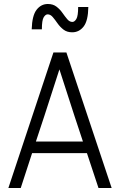

<svg xmlns="http://www.w3.org/2000/svg" viewBox="-20 -943 602 963"><path d="M474 0 416 -175H141L84 0H22L248 -680H313L540 0ZM203 -363 160 -233H396L353 -363L278 -595ZM342 -781Q316 -781 298.5 -794.5Q281 -808 268.5 -826Q256 -844 244.5 -857.5Q233 -871 219 -871Q208 -871 199 -856Q190 -841 190 -796H139Q141 -865 163.5 -894Q186 -923 220 -923Q246 -923 263.5 -909.5Q281 -896 293.5 -878Q306 -860 317.5 -846.5Q329 -833 343 -833Q354 -833 363 -848Q372 -863 372 -908H423Q422 -839 399.5 -810Q377 -781 342 -781Z"/></svg>

Font: Inria Sans Light
Style: Regular
Weight: 300
Designer: Black Foundry Team
Foundry: Black Foundry
Version: Version 1.2; ttfautohint (v1.8.3)